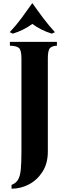

<svg xmlns="http://www.w3.org/2000/svg" viewBox="-20 -919 420 1164"><path d="M50 225V202Q76 192 89 171Q102 150 106 109Q110 68 110 0V-565Q110 -614 95.5 -627.5Q81 -641 40 -642V-665H325V-642Q296 -641 283 -627.5Q270 -614 270 -565V0Q270 72 237.5 122.5Q205 173 155 199Q105 225 50 225ZM294 -715Q227 -736 176 -774Q125 -736 58 -715L39 -724Q77 -764 111 -810Q145 -856 175 -899H177Q207 -856 241.5 -810Q276 -764 313 -724Z"/></svg>

Font: Bona Nova
Style: Bold
Weight: 700
Designer: Mateusz Machalski
Foundry: Capitalics
Version: Version 4.001; ttfautohint (v1.8.3)